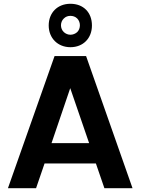

<svg xmlns="http://www.w3.org/2000/svg" viewBox="-20 -997 745 1017"><path d="M452 -239H253L352 -530ZM389 -899C408 -880 408 -846 389 -827C379 -818 366 -813 353 -813C340 -813 328 -818 318 -827C298 -846 298 -880 318 -899C328 -909 340 -913 353 -913C366 -913 379 -909 389 -899ZM171 0 216 -131H488L533 0H682L436 -700H269L22 0ZM467 -862C467 -931 422 -977 353 -977C285 -977 238 -930 238 -862C238 -795 286 -747 353 -747C421 -747 467 -795 467 -862Z"/></svg>

Font: Matrixport Bold
Style: Regular
Weight: 600
Designer: Ninad Kale (Devanagari), Jonny Pinhorn (Latin)
Foundry: Indian Type Foundry
Version: Version 2.000;PS 1.0;hotconv 1.0.79;makeotf.lib2.5.61930; tt